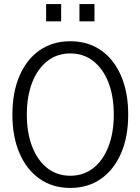

<svg xmlns="http://www.w3.org/2000/svg" viewBox="-20 -913 690 945"><path d="M326 12Q239 12 175 -33Q111 -78 76 -159Q41 -240 41 -349Q41 -458 76 -539.5Q111 -621 175 -665.5Q239 -710 326 -710Q413 -710 477 -665.5Q541 -621 576 -539.5Q611 -458 611 -349Q611 -240 576 -159Q541 -78 477 -33Q413 12 326 12ZM326 -48Q391 -48 439 -85.5Q487 -123 513.5 -191Q540 -259 540 -349Q540 -440 513.5 -507.5Q487 -575 439 -612.5Q391 -650 326 -650Q261 -650 213 -612.5Q165 -575 138.5 -507Q112 -439 112 -349Q112 -259 138.5 -191Q165 -123 213 -85.5Q261 -48 326 -48ZM371 -808V-893H445V-808ZM207 -808V-893H281V-808Z"/></svg>

Font: Azeret Mono Thin ExtraLight
Style: Regular
Weight: 250
Version: Version 1.002